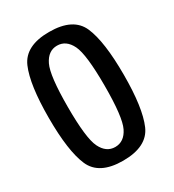

<svg xmlns="http://www.w3.org/2000/svg" viewBox="-152 -690 710 783"><g transform="rotate(-30 203.5 -299.0)"><path d="M199 3.5Q312.5 3.5 344.2 -70Q376 -143.5 376 -299Q376 -455.5 344.2 -529Q312.5 -602.5 199 -602.5Q86.5 -602.5 54.8 -529Q23 -455.5 23 -299Q23 -143.5 54.8 -70Q86.5 3.5 199 3.5ZM199 -61Q157 -61 134.8 -106.5Q112.5 -152 112.5 -299Q112.5 -446.5 134.8 -492.2Q157 -538 199 -538Q241.5 -538 263.8 -492.2Q286 -446.5 286 -299Q286 -152 263.8 -106.5Q241.5 -61 199 -61Z"/></g></svg>

Font: Anybody Condensed
Style: Regular
Weight: 400
Width: 3
Designer: Tyler Finck
Foundry: Etcetera Type Company
Version: Version 1.113;gftools[0.9.25]